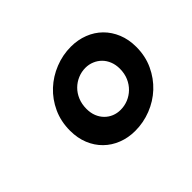

<svg xmlns="http://www.w3.org/2000/svg" viewBox="-88 -956 725 725"><g transform="rotate(-45 274.0 -593.5)"><path d="M112.3 -569.8Q112.3 -619.1 131.1 -659.9Q149.9 -700.7 181.4 -730Q212.9 -759.3 253.9 -775.6Q294.9 -792 338.9 -792Q376 -792 408 -779.5Q439.9 -767.1 463.4 -743.9Q486.8 -720.7 500 -688.5Q513.2 -656.2 513.2 -616.7Q513.2 -567.4 494.1 -526.6Q475.1 -485.8 443.6 -456.5Q412.1 -427.2 371.1 -411.1Q330.1 -395 286.1 -395Q249 -395 217.3 -407.5Q185.5 -419.9 162.1 -442.9Q138.7 -465.8 125.5 -498Q112.3 -530.3 112.3 -569.8ZM214.4 -584Q214.4 -562.5 221.2 -545.4Q228 -528.3 240.2 -515.9Q252.4 -503.4 268.6 -496.8Q284.7 -490.2 303.2 -490.2Q324.2 -490.2 343.5 -498Q362.8 -505.9 377.9 -520.5Q393.1 -535.2 402.1 -555.9Q411.1 -576.7 411.1 -602.5Q411.1 -623.5 404.1 -641.1Q397 -658.7 384.8 -670.9Q372.6 -683.1 356.2 -689.9Q339.8 -696.8 321.3 -696.8Q300.3 -696.8 281 -688.7Q261.7 -680.7 246.8 -666Q231.9 -651.4 223.1 -630.4Q214.4 -609.4 214.4 -584Z"/></g></svg>

Font: Proza Libre
Style: Bold Italic
Weight: 700
Designer: Jasper de Waard
Foundry: Jasper de Waard
Version: Version 1.000; ttfautohint (v1.4.1.8-43bc)